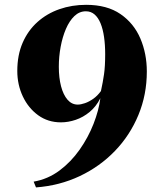

<svg xmlns="http://www.w3.org/2000/svg" viewBox="-20 -772 644 816"><path d="M133 24.5 123 0Q183.5 -10.5 232.8 -47.2Q282 -84 318.5 -136Q355 -188 377.5 -245.5Q400 -303 406.5 -354.5Q388.5 -319 361 -296.2Q333.5 -273.5 301.8 -262.8Q270 -252 239 -252Q184 -252 142.2 -282.2Q100.5 -312.5 77 -362.2Q53.5 -412 53.5 -470.5Q53.5 -538 76.2 -590.2Q99 -642.5 139.2 -678.5Q179.5 -714.5 232.5 -733Q285.5 -751.5 346 -751.5Q435 -751.5 492 -712.2Q549 -673 576.5 -608.5Q604 -544 604 -468Q604 -369.5 568.2 -283.2Q532.5 -197 468.5 -130.5Q404.5 -64 318.8 -23.5Q233 17 133 24.5ZM310.5 -327.5Q323.5 -327.5 341 -333.5Q358.5 -339.5 376.5 -352.2Q394.5 -365 409 -385Q417.5 -423.5 422.2 -457Q427 -490.5 427 -542Q427 -581.5 422.2 -614.8Q417.5 -648 407.5 -672.5Q397.5 -697 382 -710.5Q366.5 -724 345 -724Q317.5 -724 296.2 -703.8Q275 -683.5 260.2 -649.2Q245.5 -615 237.8 -573.2Q230 -531.5 230 -488.5Q230 -441.5 239.5 -405.2Q249 -369 267 -348.2Q285 -327.5 310.5 -327.5Z"/></svg>

Font: Merriweather 144pt Black
Style: Italic
Weight: 900
Italic angle: -7.8°
Version: Version 2.101